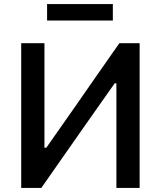

<svg xmlns="http://www.w3.org/2000/svg" viewBox="-20 -926 792 946"><path d="M84.5 0V-713H199V-198H208L349 -399Q401 -474 455.2 -551.8Q509.5 -629.5 568 -713H668V0H553.5V-515.5H545L403.5 -314.5Q339.5 -222.5 286 -146.5Q232.5 -70 183.5 0ZM212 -825V-906H536V-825Z"/></svg>

Font: Heraclito Medium
Style: Regular
Weight: 500
Designer: Kostas Bartsokas (font) & Cristiano Sobral (main changes)
Foundry: Kostas Bartsokas (font) & Cristiano Sobral (main changes)
Version: Version 1.00;July 8, 2020;FontCreator 13.0.0.2655 64-bit